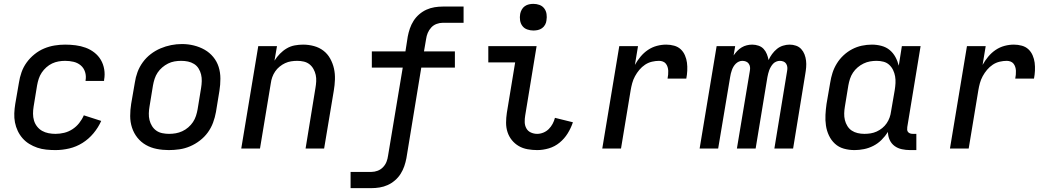

<svg xmlns="http://www.w3.org/2000/svg" viewBox="-20 -769 5440 994"><path d="M267 8Q243 8 219 5.5Q195 3 173 -4.5Q151 -12 131.5 -24Q112 -36 97 -53Q82 -70 72 -91Q62 -112 57.5 -135Q53 -158 54 -182.5Q55 -207 59 -231L78 -341Q82 -368 91.5 -395Q101 -422 118 -445.5Q135 -469 158.5 -488Q182 -507 208.5 -518Q235 -529 262.5 -533.5Q290 -538 317 -538Q345 -538 372 -534.5Q399 -531 423.5 -522Q448 -513 468.5 -497Q489 -481 502 -459Q515 -437 519.5 -410Q524 -383 519 -356Q519 -354 519 -352.5Q519 -351 518 -350H423Q423 -351 423 -351.5Q423 -352 423 -353Q427 -375 420.5 -396Q414 -417 398 -430.5Q382 -444 361 -449Q340 -454 317 -454Q300 -454 283 -451Q266 -448 250 -440.5Q234 -433 220 -420.5Q206 -408 196 -393Q186 -378 180.5 -361Q175 -344 172 -327L154 -217Q151 -199 151 -180.5Q151 -162 156 -145Q161 -128 172 -114Q183 -100 198 -91.5Q213 -83 231 -79.5Q249 -76 267 -76Q290 -76 312.5 -81.5Q335 -87 355 -100Q375 -113 390 -132Q405 -151 414 -172L504 -143Q489 -109 464 -79Q439 -49 407 -29Q375 -9 339 -0.5Q303 8 267 8Z M854 8Q822 8 791.5 2Q761 -4 735.5 -18.5Q710 -33 691.5 -56Q673 -79 663.5 -108Q654 -137 654 -168.5Q654 -200 659 -231L678 -341Q682 -369 692 -396Q702 -423 719.5 -447Q737 -471 760.5 -489Q784 -507 811 -518.5Q838 -530 866 -535.5Q894 -541 922 -541Q954 -541 984 -533.5Q1014 -526 1039.5 -511.5Q1065 -497 1084 -474Q1103 -451 1112 -422.5Q1121 -394 1121 -362Q1121 -330 1116 -299L1098 -189Q1093 -161 1083 -134Q1073 -107 1056 -83.5Q1039 -60 1015 -41.5Q991 -23 964 -11.5Q937 0 909 4Q881 8 854 8ZM855 -76Q873 -76 890 -79Q907 -82 923.5 -89.5Q940 -97 954.5 -109.5Q969 -122 979 -137Q989 -152 994.5 -169Q1000 -186 1003 -203L1021 -313Q1024 -331 1024.5 -349Q1025 -367 1021 -383.5Q1017 -400 1008 -414.5Q999 -429 984.5 -438Q970 -447 953 -450.5Q936 -454 918 -454Q900 -454 883 -451Q866 -448 850 -440Q834 -432 820 -420Q806 -408 796 -393Q786 -378 780.5 -361Q775 -344 772 -327L754 -217Q751 -200 750.5 -182Q750 -164 754 -147.5Q758 -131 767 -116.5Q776 -102 789.5 -92.5Q803 -83 820.5 -79.5Q838 -76 855 -76Z M1229 0 1317 -530H1414L1401 -455Q1413 -474 1429 -490.5Q1445 -507 1464.5 -518.5Q1484 -530 1506 -534Q1528 -538 1549 -538Q1578 -538 1605.5 -530.5Q1633 -523 1654.5 -506.5Q1676 -490 1689.5 -465.5Q1703 -441 1709 -414Q1715 -387 1714 -357.5Q1713 -328 1708 -299L1658 0H1562L1613 -313Q1616 -330 1617 -347.5Q1618 -365 1614.5 -381Q1611 -397 1603 -411.5Q1595 -426 1582.5 -436Q1570 -446 1553.5 -450Q1537 -454 1519 -454Q1503 -454 1487 -451.5Q1471 -449 1456 -442Q1441 -435 1427.5 -424Q1414 -413 1404.5 -399Q1395 -385 1389.5 -369.5Q1384 -354 1382 -338L1326 0Z M1795 205V121H1903Q1919 121 1935 115Q1951 109 1963 96.5Q1975 84 1981 68.5Q1987 53 1989 37L2065 -419H1905V-503H2079L2091 -580Q2095 -601 2102 -621.5Q2109 -642 2121 -661Q2133 -680 2150.5 -695Q2168 -710 2188 -719Q2208 -728 2229.5 -731.5Q2251 -735 2272 -735H2380V-651H2272Q2256 -651 2240 -645Q2224 -639 2212.5 -626.5Q2201 -614 2194.5 -598.5Q2188 -583 2186 -567L2175 -503H2335V-419H2161L2084 50Q2080 71 2073 91.5Q2066 112 2054 131Q2042 150 2024.5 165Q2007 180 1987 189Q1967 198 1945.5 201.5Q1924 205 1903 205Z M2761 8Q2736 8 2711 3.5Q2686 -1 2665.5 -13Q2645 -25 2630 -43.5Q2615 -62 2607.5 -85Q2600 -108 2600 -133.5Q2600 -159 2604 -185L2647 -446H2508V-530H2758L2699 -171Q2696 -154 2696.5 -136.5Q2697 -119 2705 -104.5Q2713 -90 2728.5 -83Q2744 -76 2761 -76Q2777 -76 2793 -82.5Q2809 -89 2821 -101Q2833 -113 2841 -128Q2849 -143 2853 -159L2946 -136Q2936 -106 2919 -78.5Q2902 -51 2877 -30.5Q2852 -10 2821.5 -1Q2791 8 2761 8ZM2741 -611Q2725 -611 2709.5 -616.5Q2694 -622 2684.5 -634.5Q2675 -647 2672.5 -663.5Q2670 -680 2673 -697Q2675 -708 2681 -719Q2687 -730 2697 -737Q2707 -744 2718.5 -746.5Q2730 -749 2741 -749Q2758 -749 2773 -743.5Q2788 -738 2797.5 -725.5Q2807 -713 2809.5 -696.5Q2812 -680 2809 -663Q2808 -652 2802 -641Q2796 -630 2786 -623Q2776 -616 2764.5 -613.5Q2753 -611 2741 -611Z M3098 0 3186 -530H3283L3267 -433Q3279 -455 3296 -475.5Q3313 -496 3334.5 -510.5Q3356 -525 3380.5 -531.5Q3405 -538 3429 -538Q3450 -538 3470 -532.5Q3490 -527 3504 -514Q3518 -501 3526 -482.5Q3534 -464 3536.5 -444.5Q3539 -425 3538 -403.5Q3537 -382 3533 -362H3436Q3438 -372 3439 -382.5Q3440 -393 3439.5 -403Q3439 -413 3436 -422.5Q3433 -432 3427 -439.5Q3421 -447 3411.5 -450.5Q3402 -454 3392 -454Q3374 -454 3355 -449.5Q3336 -445 3319.5 -434Q3303 -423 3290 -407.5Q3277 -392 3267.5 -374.5Q3258 -357 3253 -338.5Q3248 -320 3245 -302L3195 0Z M3602 0 3690 -530H3786L3778 -482Q3786 -494 3796.5 -505Q3807 -516 3819.5 -523.5Q3832 -531 3846 -534.5Q3860 -538 3874 -538Q3874 -538 3874 -538Q3874 -538 3874 -538Q3891 -538 3907 -532.5Q3923 -527 3933.5 -515.5Q3944 -504 3950 -489Q3956 -474 3959 -458Q3966 -474 3977 -489Q3988 -504 4002 -515.5Q4016 -527 4033.5 -532.5Q4051 -538 4068 -538Q4068 -538 4068 -538Q4068 -538 4068 -538Q4085 -538 4101 -532.5Q4117 -527 4128 -515Q4139 -503 4145 -487.5Q4151 -472 4153 -455Q4155 -438 4153.5 -420.5Q4152 -403 4149 -386L4086 0H3989L4055 -402Q4057 -412 4056 -421.5Q4055 -431 4050 -439Q4045 -447 4036 -450.5Q4027 -454 4017 -454Q4008 -454 3998.5 -450Q3989 -446 3982.5 -439Q3976 -432 3971 -423.5Q3966 -415 3962.5 -406Q3959 -397 3957 -388Q3955 -379 3953 -370L3892 0H3795L3862 -402Q3864 -412 3863 -421.5Q3862 -431 3856.5 -439Q3851 -447 3842 -450.5Q3833 -454 3823 -454Q3814 -454 3805 -450Q3796 -446 3789 -439Q3782 -432 3777 -423.5Q3772 -415 3769 -406Q3766 -397 3763.5 -388Q3761 -379 3760 -370L3698 0Z M4404 8Q4375 8 4348.5 0.5Q4322 -7 4302.5 -25Q4283 -43 4271.5 -67.5Q4260 -92 4256 -119Q4252 -146 4253.5 -174.5Q4255 -203 4259 -231L4278 -341Q4282 -367 4290 -392Q4298 -417 4312.5 -440.5Q4327 -464 4347.5 -483Q4368 -502 4392 -514.5Q4416 -527 4442 -532.5Q4468 -538 4494 -538Q4519 -538 4543.5 -531.5Q4568 -525 4586 -510Q4604 -495 4615.5 -474Q4627 -453 4633 -429L4649 -530H4746L4677 -111Q4676 -104 4676.5 -97Q4677 -90 4681.5 -85Q4686 -80 4692.5 -78Q4699 -76 4706 -76H4724V8H4692Q4670 8 4649 3.5Q4628 -1 4611.5 -13Q4595 -25 4586 -44.5Q4577 -64 4577 -86Q4577 -86 4577 -86Q4577 -86 4577 -86Q4563 -64 4544 -45Q4525 -26 4501.5 -14Q4478 -2 4453 3Q4428 8 4404 8ZM4455 -76Q4471 -76 4487 -78.5Q4503 -81 4518.5 -88Q4534 -95 4547.5 -106Q4561 -117 4570.5 -131Q4580 -145 4585.5 -160.5Q4591 -176 4593 -192L4612 -302Q4615 -320 4616 -338.5Q4617 -357 4614 -374Q4611 -391 4603.5 -406.5Q4596 -422 4583.5 -433.5Q4571 -445 4554 -449.5Q4537 -454 4518 -454Q4501 -454 4484 -451Q4467 -448 4450.5 -440Q4434 -432 4420 -420Q4406 -408 4396 -393Q4386 -378 4380.5 -361Q4375 -344 4372 -327L4354 -217Q4351 -200 4350.5 -182Q4350 -164 4354 -147.5Q4358 -131 4367 -116.5Q4376 -102 4389.5 -93Q4403 -84 4420 -80Q4437 -76 4455 -76Z M4898 0 4986 -530H5083L5067 -433Q5079 -455 5096 -475.5Q5113 -496 5134.5 -510.5Q5156 -525 5180.5 -531.5Q5205 -538 5229 -538Q5250 -538 5270 -532.5Q5290 -527 5304 -514Q5318 -501 5326 -482.5Q5334 -464 5336.5 -444.5Q5339 -425 5338 -403.5Q5337 -382 5333 -362H5236Q5238 -372 5239 -382.5Q5240 -393 5239.5 -403Q5239 -413 5236 -422.5Q5233 -432 5227 -439.5Q5221 -447 5211.5 -450.5Q5202 -454 5192 -454Q5174 -454 5155 -449.5Q5136 -445 5119.5 -434Q5103 -423 5090 -407.5Q5077 -392 5067.5 -374.5Q5058 -357 5053 -338.5Q5048 -320 5045 -302L4995 0Z"/></svg>

Font: Iosevka Curly Medium Extended
Style: Italic
Weight: 500
Width: 7
Italic angle: -9°
Monospace: yes
Designer: Belleve Invis
Foundry: Belleve Invis
Version: Version 11.1.0; ttfautohint (v1.8.3)